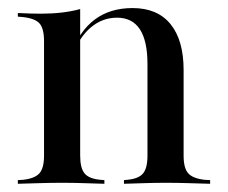

<svg xmlns="http://www.w3.org/2000/svg" viewBox="-20 -447 555 467"><path d="M131.5 -2.4Q103.2 -2.4 78.2 -1.6Q53.2 -0.8 23.4 0V-8.9L36.3 -9.7Q64.5 -12.9 75.8 -25.4Q87.1 -37.9 87.1 -68.5V-207.3H175V-68.5Q175 -37.9 185.9 -25Q196.8 -12.1 224.2 -9.7L233.9 -8.9V0Q204.8 -0.8 181 -1.6Q157.3 -2.4 131.5 -2.4ZM87.1 -207.3V-346.8Q87.1 -377.4 76.2 -389.9Q65.3 -402.4 34.7 -405.6L23.4 -406.5V-415.3Q41.9 -414.5 54.4 -414.1Q66.9 -413.7 79 -413.7Q106.5 -413.7 130.6 -416.5Q154.8 -419.4 175 -425V-415.3V-207.3ZM338.7 -207.3V-291.1Q338.7 -347.6 320.2 -375.8Q301.6 -404 264.5 -404Q229 -404 200.8 -380.2Q172.6 -356.5 153.2 -307.3L150.8 -312.1Q172.6 -371 210.1 -399.2Q247.6 -427.4 302.4 -427.4Q362.9 -427.4 394.8 -388.3Q426.6 -349.2 426.6 -276.6V-207.3ZM383.1 -2.4Q357.3 -2.4 333.5 -1.6Q309.7 -0.8 281.5 0V-8.9L289.5 -9.7Q316.9 -12.1 327.8 -25Q338.7 -37.9 338.7 -68.5V-207.3H426.6V-68.5Q426.6 -37.9 437.9 -25.4Q449.2 -12.9 477.4 -9.7L491.1 -8.9V0Q461.3 -0.8 435.9 -1.6Q410.5 -2.4 383.1 -2.4Z"/></svg>

Font: Playfair 144pt SemiCondensed Medium
Style: Regular
Weight: 500
Width: 4
Designer: Claus Eggers Sørensen
Foundry: Claus Eggers Sørensen
Version: Version 2.203